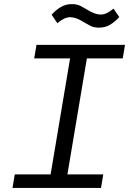

<svg xmlns="http://www.w3.org/2000/svg" viewBox="-20 -917 640 937"><path d="M41 0 52 -66H227L322 -632H147L158 -698H590L579 -632H404L309 -66H484L473 0ZM463 -782Q438 -782 420 -791.5Q402 -801 387 -810Q370 -821 353.5 -827Q337 -833 323 -833Q307 -833 292 -825.5Q277 -818 260 -804L232 -845Q249 -865 274 -881Q299 -897 331 -897Q356 -897 374 -887.5Q392 -878 407 -869Q424 -858 440.5 -852Q457 -846 471 -846Q487 -846 502 -853.5Q517 -861 534 -875L562 -834Q545 -814 520 -798Q495 -782 463 -782Z"/></svg>

Font: IBM Plex Mono
Style: Italic
Weight: 400
Italic angle: -9°
Monospace: yes
Designer: Mike Abbink, Paul van der Laan, Pieter van Rosmalen
Foundry: Bold Monday
Version: Version 2.3